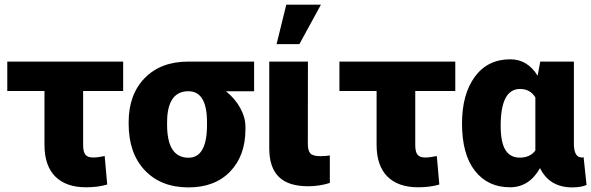

<svg xmlns="http://www.w3.org/2000/svg" viewBox="-20 -792 2531 822"><path d="M507.3 -402.3H335.9V-171.4Q335.9 -141.6 345.7 -129.6Q355.5 -117.7 378.9 -117.7Q398.4 -117.7 428.2 -124L439 -2Q398.9 9.8 348.6 9.8Q262.2 9.8 216.3 -36.6Q170.4 -83 170.4 -172.4V-402.3H11.2V-528.3H507.3Z M1067.9 -401.4H947.3Q986.8 -369.6 1008.8 -329.1Q1030.8 -288.6 1030.8 -249V-238.8Q1030.8 -125.5 965.3 -57.6Q899.9 10.3 787.1 10.3Q669.4 10.3 600.1 -62.7Q530.8 -135.7 530.8 -262.2V-269Q530.8 -387.2 599.6 -457.8Q668.5 -528.3 786.1 -528.3Q786.1 -527.8 786.6 -527.8V-528.3H1067.9ZM695.3 -258.8Q695.3 -116.7 787.1 -116.7Q863.8 -116.7 866.2 -249.5V-269Q866.2 -401.4 786.6 -401.4Q702.6 -401.4 695.8 -287.1Z M1298.3 -528.3 1297.9 -176.8Q1297.9 -147 1308.6 -135.3Q1319.3 -123.5 1351.1 -123.5Q1375.5 -123.5 1392.1 -126.5V-8.8Q1347.7 5.4 1299.3 5.4Q1213.9 5.4 1173.3 -35.2Q1132.8 -75.7 1132.8 -156.2V-528.3ZM1205.6 -772H1354L1261.7 -603H1164.1Z M1929.2 -402.3H1757.8V-171.4Q1757.8 -141.6 1767.6 -129.6Q1777.3 -117.7 1800.8 -117.7Q1820.3 -117.7 1850.1 -124L1860.8 -2Q1820.8 9.8 1770.5 9.8Q1684.1 9.8 1638.2 -36.6Q1592.3 -83 1592.3 -172.4V-402.3H1433.1V-528.3H1929.2Z M2437 -528.3V-172.4Q2438.5 -117.7 2470.7 -117.7Q2476.1 -117.7 2478.5 -119.1L2491.2 0Q2466.3 10.3 2430.2 10.3Q2332.5 10.3 2292 -72.3Q2245.6 9.8 2163.6 9.8Q2068.4 9.8 2013.2 -60.8Q1958 -131.3 1958 -263.2Q1958 -388.7 2012.9 -463.4Q2067.9 -538.1 2164.6 -538.1Q2238.3 -538.1 2281.7 -467.8L2293 -528.3ZM2123.5 -252.9Q2123.5 -183.1 2143.8 -150.1Q2164.1 -117.2 2205.1 -117.2Q2250 -117.2 2272 -147.9V-375Q2250 -411.1 2206.1 -411.1Q2123.5 -411.1 2123.5 -252.9Z"/></svg>

Font: Sadagaat-English
Style: Regular
Weight: 900
Designer: Ahmed alsheikh
Foundry: Ahmed alsheikh Design
Version: Version 2.137;January 17, 2018;FontCreator 11.0.0.2408 64-bi